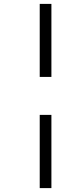

<svg xmlns="http://www.w3.org/2000/svg" viewBox="-20 -742 353 986"><path d="M184 224H244V-152H184ZM184 -347H244V-722H184Z"/></svg>

Font: RazerF5 Light
Style: Italic
Weight: 300
Foundry: Razer Inc.
Version: Version 2